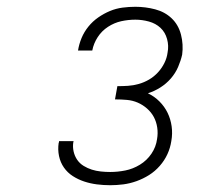

<svg xmlns="http://www.w3.org/2000/svg" viewBox="-20 -863 640 566"><path d="M305 -317Q285 -317 265.5 -319.5Q246 -322 228 -328Q210 -334 194.5 -344Q179 -354 168.5 -369Q158 -384 154 -403Q150 -422 153 -442Q154 -443 154 -444.5Q154 -446 154 -447H197Q197 -446 196.5 -445Q196 -444 196 -443Q194 -430 197 -416.5Q200 -403 207.5 -392Q215 -381 226.5 -374Q238 -367 250.5 -363Q263 -359 277 -357.5Q291 -356 305 -356Q327 -356 349.5 -360.5Q372 -365 392.5 -377.5Q413 -390 426.5 -410Q440 -430 443 -453Q446 -470 443.5 -487Q441 -504 433.5 -518Q426 -532 413.5 -543Q401 -554 386 -560.5Q371 -567 354 -568.5Q337 -570 319 -570L326 -609Q342 -609 357.5 -610Q373 -611 389 -615.5Q405 -620 419.5 -628.5Q434 -637 445.5 -649.5Q457 -662 464.5 -677Q472 -692 474 -708Q478 -728 472.5 -748Q467 -768 453 -781Q439 -794 419 -799.5Q399 -805 379 -805Q358 -805 337.5 -800.5Q317 -796 298.5 -784Q280 -772 268 -753.5Q256 -735 252 -714H210Q213 -733 220.5 -751Q228 -769 240.5 -784.5Q253 -800 269.5 -811.5Q286 -823 304 -830.5Q322 -838 341 -840.5Q360 -843 379 -843Q409 -843 437.5 -835.5Q466 -828 486 -809Q506 -790 513.5 -761Q521 -732 517 -702Q513 -684 505 -665.5Q497 -647 483.5 -631.5Q470 -616 452.5 -605Q435 -594 416 -588Q435 -579 450 -564Q465 -549 474 -530.5Q483 -512 486 -490.5Q489 -469 485 -447Q482 -427 473.5 -408.5Q465 -390 451 -374Q437 -358 419.5 -347Q402 -336 382.5 -329Q363 -322 343.5 -319.5Q324 -317 305 -317Z"/></svg>

Font: Iosevka Slab XLtEx
Style: Italic
Weight: 200
Width: 7
Italic angle: -9°
Monospace: yes
Designer: Belleve Invis
Foundry: Belleve Invis
Version: Version 11.1.0; ttfautohint (v1.8.3)